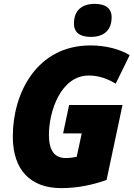

<svg xmlns="http://www.w3.org/2000/svg" viewBox="-20 -959 688 989"><path d="M448 -769C524 -769 555 -812 555 -870C555 -922 516 -939 468 -939C399 -939 361 -903 361 -838C361 -788 396 -769 448 -769ZM296 10C381 10 458 -7 529 -32L611 -418H336L305 -272H401L375 -151C353 -147 339 -145 318 -145C262 -145 232 -182 232 -264C232 -386 293 -570 438 -570C490 -570 537 -552 576 -528L648 -675C597 -706 524 -725 446 -725C172 -725 46 -483 46 -256C46 -82 138 10 296 10Z"/></svg>

Font: Noto Sans SemiCondensed Black
Style: Italic
Weight: 900
Width: 4
Italic angle: -12°
Designer: Monotype Design Team
Foundry: Monotype Imaging Inc.
Version: Version 2.013